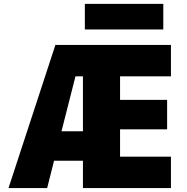

<svg xmlns="http://www.w3.org/2000/svg" viewBox="-20 -960 955 980"><path d="M23.4 0 262.7 -730.5H852.5V-570.3H592.8V-450.2H833V-299.8H592.8V-160.2H852.5V0H403.3V-139.6H255.9L220.7 0ZM293.9 -290H403.3V-570.3H365.2ZM413.1 -809.6V-940.4H813.5V-809.6Z"/></svg>

Font: GenEi M Gothic v2 Black
Style: Regular
Weight: 900
Version: Version 2.0